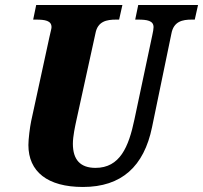

<svg xmlns="http://www.w3.org/2000/svg" viewBox="-20 -734 808 764"><path d="M310 10C464 10 553 -72 585 -228L662 -600C671 -649 706 -656 743 -656H755L768 -714H530L518 -656H529C565 -656 591 -652 591 -626C591 -620 589 -606 586 -594L515 -259C492 -149 457 -66 360 -66C300 -66 270 -98 270 -162C270 -192 279 -232 283 -251L360 -602C369 -649 404 -656 442 -656H454L467 -714H124L112 -656H123C159 -656 185 -652 185 -626C185 -620 182 -611 177 -588L104 -252C99 -228 93 -181 93 -157C93 -51 169 10 310 10Z"/></svg>

Font: Noto Serif Condensed Black
Style: Italic
Weight: 900
Width: 3
Italic angle: -12°
Designer: Monotype Design Team
Foundry: Monotype Imaging Inc.
Version: Version 2.013